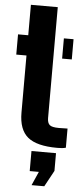

<svg xmlns="http://www.w3.org/2000/svg" viewBox="-65 -804 466 1068"><g transform="rotate(5 168.5 -270.5)"><path d="M6 -487V-600H63V-770H213V-151Q213 -124 225.8 -112.5Q238.5 -101 278 -101Q289.5 -101 300.8 -101.5Q312 -102 326 -102V5Q315.5 8 303.5 9Q291.5 10 278 10Q163.5 10 113.2 -31.5Q63 -73 63 -168V-487ZM262 -487V-600H316V-487ZM154 229 188 152H137V40H274V139L225 229Z"/></g></svg>

Font: Big Shoulders Stencil Display Thin Black
Style: Regular
Weight: 900
Version: Version 2.001